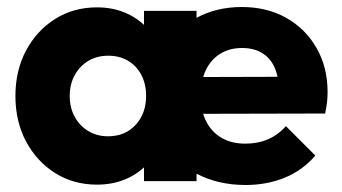

<svg xmlns="http://www.w3.org/2000/svg" viewBox="-20 -517 975 548"><path d="M681 11Q602 11 540.5 -21.5Q479 -54 444 -112Q409 -170 409 -243Q409 -316 443.5 -373.5Q478 -431 537 -464Q596 -497 670 -497Q742 -497 797 -466Q852 -435 883.5 -380Q915 -325 915 -254Q915 -241 913.5 -226.5Q912 -212 908 -193L489 -192V-297L843 -298L777 -254Q776 -296 764 -323.5Q752 -351 728.5 -365.5Q705 -380 671 -380Q635 -380 608.5 -363.5Q582 -347 567.5 -317Q553 -287 553 -244Q553 -201 568.5 -170.5Q584 -140 612.5 -123.5Q641 -107 680 -107Q716 -107 745 -119.5Q774 -132 796 -157L880 -73Q844 -31 793 -10Q742 11 681 11ZM257 10Q190 10 137.5 -23Q85 -56 54.5 -113Q24 -170 24 -243Q24 -316 54.5 -373Q85 -430 137.5 -463Q190 -496 257 -496Q306 -496 345.5 -477Q385 -458 410 -424.5Q435 -391 438 -348V-138Q435 -95 410.5 -61.5Q386 -28 346 -9Q306 10 257 10ZM288 -128Q337 -128 367 -160.5Q397 -193 397 -243Q397 -277 383.5 -303Q370 -329 345.5 -343.5Q321 -358 289 -358Q257 -358 232.5 -343.5Q208 -329 193.5 -303Q179 -277 179 -243Q179 -210 193 -184Q207 -158 232 -143Q257 -128 288 -128ZM391 0V-131L414 -249L391 -367V-486H541V0Z"/></svg>

Font: Outfit Thin
Style: Bold
Weight: 700
Version: Version 1.100;gftools[0.9.27]